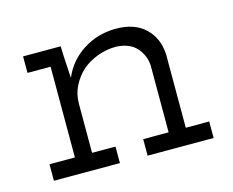

<svg xmlns="http://www.w3.org/2000/svg" viewBox="-65 -473 683 562"><g transform="rotate(-15 277.0 -191.5)"><path d="M235 0V-50H164V-199Q164 -228 176.5 -252.5Q189 -277 209 -295Q229 -312 256 -322Q283 -332 312 -332Q353 -330 373.5 -307Q394 -284 396 -253V-50H319V0H519V-50H448V-271Q446 -321 414 -352Q382 -383 325 -383Q270 -383 225.5 -354.5Q181 -326 161 -278Q160 -297 159 -312Q158 -327 157 -346L156 -375H42V-325H112V-50H35V0Z"/></g></svg>

Font: Josefin Slab Thin Medium
Style: Regular
Weight: 500
Version: Version 2.000